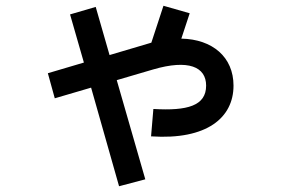

<svg xmlns="http://www.w3.org/2000/svg" viewBox="-20 -583 1040 666"><path d="M312 -559 223 -533 271 -366 146 -329 170 -242 296 -279 393 63 484 39 385 -305 511 -342C634 -378 695 -351 695 -286C695 -216 630 -198 512 -205L504 -110C698 -97 790 -175 790 -286C790 -385 717 -447 609 -449L638 -537L547 -563L505 -435L495 -432L360 -392Z"/></svg>

Font: KT Kiyosuna Sans Bold
Style: Regular
Weight: 700
Designer: [Zen Kaku Gothic] Yoshimichi Ohira
Version: Version 1.010;Glyphs 3.1.2 (3151)